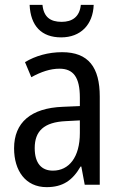

<svg xmlns="http://www.w3.org/2000/svg" viewBox="-20 -761 500 791"><path d="M366 -741H313C308 -691 277 -671 234 -671C187 -671 160 -691 155 -741H102C106 -654 151 -607 232 -607C312 -607 363 -659 366 -741ZM236 -546C179 -546 126 -531 83 -505L109 -443C149 -465 187 -478 225 -478C282 -478 309 -443 309 -359V-324L239 -321C107 -316 38 -256 38 -150C38 -58 85 10 172 10C239 10 279 -18 312 -75H315L329 0H391V-363C391 -483 345 -546 236 -546ZM252 -262 309 -265V-213C309 -113 264 -58 198 -58C152 -58 123 -87 123 -151C123 -220 160 -258 252 -262Z"/></svg>

Font: Noto Sans Arabic UI Cn
Style: Regular
Weight: 400
Width: 3
Designer: Monotype Design Team, Nadine Chahine and Nizar Qandah
Foundry: Monotype Imaging Inc.
Version: Version 2.010